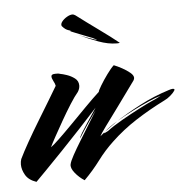

<svg xmlns="http://www.w3.org/2000/svg" viewBox="-46 -613 656 670"><g transform="rotate(-5 282.0 -278.0)"><path d="M224 12Q205 0 191 -17.5Q177 -35 180 -48Q182 -58 193.5 -79Q205 -100 221 -126Q237 -152 253.5 -179Q270 -206 283 -227Q285 -230 277.5 -219.5Q270 -209 258.5 -192.5Q247 -176 236.5 -159.5Q226 -143 221 -135Q221 -140 229.5 -154Q238 -168 249 -184.5Q260 -201 270 -216Q280 -231 284 -237Q257 -207 222 -169.5Q187 -132 152.5 -96Q118 -60 91.5 -33Q65 -6 56 3Q29 -6 18 -25Q7 -44 7 -62Q7 -72 10 -81Q21 -104 40.5 -138.5Q60 -173 82 -209Q104 -245 123 -276.5Q142 -308 152 -325Q151 -332 145.5 -342Q140 -352 140 -359Q140 -367 154 -367Q157 -367 161.5 -367Q166 -367 172 -365Q179 -364 194 -359Q209 -354 221.5 -344.5Q234 -335 234 -319Q234 -308 227 -297Q215 -283 198.5 -257Q182 -231 165.5 -202Q149 -173 135.5 -148.5Q122 -124 117 -113Q125 -118 146 -138Q167 -158 194.5 -186Q222 -214 250 -242.5Q278 -271 300 -291Q300 -295 310.5 -312.5Q321 -330 335.5 -350Q350 -370 360 -379Q373 -374 388.5 -365.5Q404 -357 415.5 -347.5Q427 -338 427 -329Q427 -325 424 -320Q391 -274 362 -234.5Q333 -195 314 -169Q295 -143 292 -136Q300 -143 310 -151Q326 -166 356 -184Q393 -208 441.5 -233.5Q490 -259 544 -276Q553 -279 558 -279Q567 -279 562 -271.5Q557 -264 546.5 -255Q536 -246 525 -241Q471 -214 423 -183Q375 -152 335 -114Q305 -86 280 -52.5Q255 -19 224 12ZM305 -146Q305 -145 311 -147.5Q317 -150 320 -152Q341 -168 373.5 -186.5Q406 -205 437 -221Q468 -237 482 -243Q490 -246 503.5 -253Q517 -260 512 -258Q497 -254 470.5 -242.5Q444 -231 413.5 -215.5Q383 -200 356 -184Q343 -175 331.5 -166.5Q320 -158 310 -151Q308 -149 306 -147ZM376 -454Q348 -454 313.5 -466.5Q279 -479 244 -496Q260 -489 276.5 -483Q293 -477 308 -472H309Q310 -472 302 -476.5Q294 -481 290 -482Q280 -486 264.5 -492Q249 -498 232 -505L220 -510Q220 -512 220 -512.5Q220 -513 215 -514Q208 -516 202.5 -520Q197 -524 191 -531Q188 -538 194.5 -546.5Q201 -555 212 -561.5Q223 -568 232 -568Q236 -568 242 -564Q279 -536 320 -506.5Q361 -477 388 -455Q385 -454 382 -454Q379 -454 376 -454Z"/></g></svg>

Font: Smooch
Style: Regular
Weight: 400
Designer: Robert E. Leuschke
Foundry: Robert E. Leuschke
Version: Version 1.010; ttfautohint (v1.8.3)